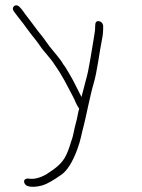

<svg xmlns="http://www.w3.org/2000/svg" viewBox="-20 -559 536 726"><path d="M288 -192C286.8 -195.3 283.6 -201.7 278.5 -211.2C269.1 -228.5 264.1 -241.2 255.2 -257L242.5 -279.5C237.7 -287.8 232.7 -296.3 227.2 -305C221.3 -312.3 216.4 -319.7 212.5 -327C193.8 -353.3 170.8 -376.9 155.4 -400C142.9 -418.8 127.1 -435.9 113 -455.8C99.4 -474.9 87.6 -489 75.3 -505.5C69.1 -513.9 55.1 -536.2 45.3 -538.5C32.5 -541.6 23.5 -527.9 31.9 -517L38.4 -508C52.6 -488.3 65.2 -474.7 80.9 -452.2C97.9 -427.8 117.7 -406.5 132 -384.5C143.8 -366.2 174.9 -334.8 186.7 -314C217.6 -270.6 231.2 -240 255.6 -194.5C267.5 -172.4 264.5 -170.2 279.4 -148C274.8 -134.5 272.6 -112.6 267.5 -96C260.8 -74.1 257.7 -45.9 249.7 -26C232.6 30.8 221.9 52.2 183.5 81C173.2 88.7 164.1 93.8 153.8 101C129.7 114.2 108.3 119.3 89.7 116.5C72.1 113.8 65.8 126.4 75.6 138.5C87.2 153 126.3 146.3 141 141.8C157.2 136.9 180.9 123.5 212.1 101.6C234.3 86 254.3 54.2 272.1 6.2C286.3 -32.1 287.7 -52.1 297.8 -88.7C303.8 -110.7 321.6 -202 334 -243C347.2 -286.5 356.4 -365.7 366.2 -413C369.2 -427.4 370.5 -443.7 370.1 -462C368.4 -471.9 363 -477.6 353.7 -479C344 -480.5 339.3 -473.6 339.8 -458.3C340.1 -449.1 338.4 -434.6 334.7 -414.6C328.5 -381.8 317.2 -296.8 304.5 -255Z"/></svg>

Font: MewTooHand
Style: Lta
Weight: 400
Designer: Mew Too, Robert Jablonski
Version: Version 0.77